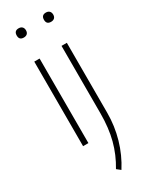

<svg xmlns="http://www.w3.org/2000/svg" viewBox="-245 -792 836 1062"><g transform="rotate(-30 173.0 -261.5)"><path d="M87 -684Q58 -684 58 -713Q58 -743 87 -743Q101 -743 109 -735Q117 -727 117 -713Q117 -699 109 -691.5Q101 -684 87 -684ZM70 -540H104V0H70ZM261 -684Q232 -684 232 -713Q232 -743 261 -743Q275 -743 283 -735Q291 -727 291 -713Q291 -699 283 -691.5Q275 -684 261 -684ZM164 201Q205 133 224.5 58.5Q244 -16 244 -110V-540H278V-93Q278 -9 255 71Q232 151 188 220Z"/></g></svg>

Font: Encode Sans Compressed
Style: Thin
Weight: 100
Designer: Pablo Impallari, Andres Torresi
Foundry: Pablo Impallari, Andres Torresi
Version: Version 1.000; ttfautohint (v1.00) -l 8 -r 50 -G 200 -x 14 -